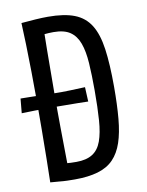

<svg xmlns="http://www.w3.org/2000/svg" viewBox="-82 -767 638 836"><g transform="rotate(-10 237.0 -349.0)"><path d="M3 -314 9 -378Q22 -378 44 -377.5Q66 -377 94.5 -376.5Q123 -376 155 -375Q189 -374 229 -375.5Q269 -377 294 -378L297 -314Q278 -315 251 -315Q224 -315 197 -315.5Q170 -316 149 -316Q101 -316 61.5 -315.5Q22 -315 3 -314ZM181 10Q165 10 147.5 9.5Q130 9 111 7Q92 5 73 4L120 -71Q135 -69 149 -67Q163 -65 176.5 -64.5Q190 -64 201 -64Q245 -64 272 -81Q299 -98 312 -134Q325 -170 329 -225Q333 -280 333 -356Q333 -425 329.5 -478Q326 -531 313 -566.5Q300 -602 273.5 -620Q247 -638 200 -638Q180 -638 155.5 -635.5Q131 -633 102 -627L70 -701Q103 -704 133 -706Q163 -708 188 -708Q260 -708 305 -690.5Q350 -673 375 -633Q400 -593 409.5 -525.5Q419 -458 419 -358Q419 -278 413.5 -217Q408 -156 393.5 -113Q379 -70 352.5 -42.5Q326 -15 283.5 -2.5Q241 10 181 10ZM73 4Q74 -38 75 -99.5Q76 -161 76.5 -230Q77 -299 77 -360Q77 -422 76 -486Q75 -550 73.5 -606.5Q72 -663 70 -701L161 -692Q161 -667 160.5 -635Q160 -603 159.5 -567.5Q159 -532 159 -495.5Q159 -459 158.5 -423.5Q158 -388 158 -359Q158 -334 158 -299.5Q158 -265 158.5 -225.5Q159 -186 159.5 -145.5Q160 -105 160.5 -67Q161 -29 162 3Z"/></g></svg>

Font: Truculenta Medium
Style: Regular
Weight: 500
Version: Version 1.002